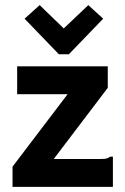

<svg xmlns="http://www.w3.org/2000/svg" viewBox="-20 -730 490 750"><path d="M29 -79 244 -362H47V-471H401V-387L190 -109H373Q390 -109 397 -111Q404 -113 410 -118H421V0H29ZM135 -710 229 -619 325 -710 383 -657 249 -518H210L76 -657Z"/></svg>

Font: Inconsolata SemiCondensed Black
Style: Regular
Weight: 900
Width: 4
Monospace: yes
Designer: Raph Levien, Cyreal, Brenton Simpson
Foundry: Raph Levien, Cyreal, Google
Version: Version 3.001; ttfautohint (v1.8.2.53-6de2)